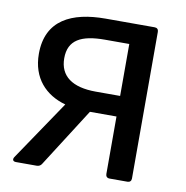

<svg xmlns="http://www.w3.org/2000/svg" viewBox="-73 -694 739 764"><g transform="rotate(10 296.5 -312.0)"><path d="M293 -624C157.2 -624 55.7 -577.1 55.7 -440.4C55.7 -341.8 113.3 -282.2 194.3 -259.8L31.2 -18.6C24.4 -7.8 28.3 0 41 0H125C132.8 0 140.6 -3.9 144.5 -10.7L295.9 -248H403.3V-15.6C403.3 -5.9 409.2 0 418.9 0H491.2C501 0 506.8 -5.9 506.8 -15.6V-608.4C506.8 -618.2 501 -624 491.2 -624ZM403.3 -331.1H304.7C210 -331.1 158.2 -368.2 158.2 -440.4C158.2 -514.6 210 -541 304.7 -541H403.3Z"/></g></svg>

Font: Ed Sans Neue Medium
Style: Regular
Weight: 500
Designer: Stephen Hutchings
Version: Version 1.004;PS 001.004;hotconv 1.0.88;makeotf.lib2.5.64775